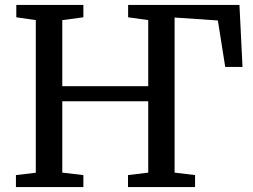

<svg xmlns="http://www.w3.org/2000/svg" viewBox="-20 -763 1031 783"><path d="M45 0V-49L126 -58.5V-681L46.5 -692.5V-743H320V-692.5L234 -681V-411.5H584.5V-681L502.5 -692.5V-743H956.5L969 -490H898.5L868.5 -679.5L692 -691.5V-59L775.5 -49V0H502V-49L584.5 -59V-350H234V-59L320 -49V0Z"/></svg>

Font: Merriweather 20pt
Style: Regular
Weight: 400
Version: Version 2.100